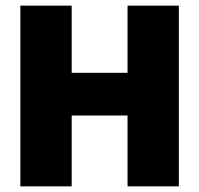

<svg xmlns="http://www.w3.org/2000/svg" viewBox="-20 -659 704 679"><path d="M233.5 0H52V-639H233.5ZM612.5 0H431V-639H612.5ZM156.5 -401.5H498.5V-250.5H156.5Z"/></svg>

Font: Anek Odia Medium ExtraBold
Style: Regular
Weight: 800
Version: Version 1.003